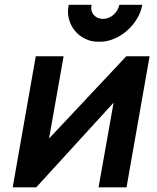

<svg xmlns="http://www.w3.org/2000/svg" viewBox="-20 -804 674 824"><path d="M590.5 -783.5Q585 -751.5 567.2 -722.5Q549.5 -693.5 524 -671.5Q498.5 -649.5 467.5 -636.8Q436.5 -624 405 -625Q373.5 -624 346.8 -636.8Q320 -649.5 301.8 -671.5Q283.5 -693.5 275.8 -722.5Q268 -751.5 275 -783.5H373Q367.5 -758.5 382 -740.5Q397 -723 422 -723Q446.5 -723 467 -740.5Q487 -758.5 492.5 -783.5ZM523 0H403L467.5 -363.5L135.5 0H34.5L133.5 -562.5H253L190.5 -209.5L522 -562.5H622Z"/></svg>

Font: Russisch Sans
Style: Bold Italic
Weight: 700
Italic angle: -10°
Designer: Michael Sharanda (font) & Cristiano Sobral (main changes)
Foundry: Michael Sharanda
Version: Version 2.00;September 8, 2020;FontCreator 13.0.0.2681 64-bi